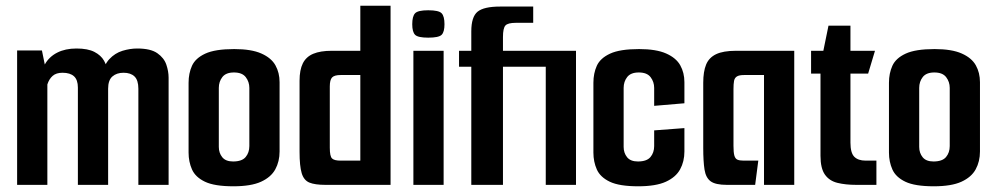

<svg xmlns="http://www.w3.org/2000/svg" viewBox="-20 -648 3488 673"><path d="M40 0V-471H127L137 -422Q152 -449 180.5 -463.5Q209 -478 248 -478Q288 -478 311 -466Q334 -454 344.5 -435.5Q355 -417 357 -396L335 -376Q343 -419 363 -440.5Q383 -462 409.5 -470Q436 -478 461 -478Q508 -478 531.5 -461.5Q555 -445 563 -421.5Q571 -398 571 -376V0H465V-337Q465 -367 451.5 -380Q438 -393 413 -393Q389 -393 374 -380Q359 -367 359 -337V0H253V-341Q253 -368 239.5 -380.5Q226 -393 199 -393Q177 -393 164.5 -382Q152 -371 146 -352V0Z M798 5Q732 5 698.5 -11Q665 -27 653 -54Q641 -81 641 -113V-358Q641 -391 653 -417.5Q665 -444 699.5 -460Q734 -476 801 -476Q861 -476 896 -460.5Q931 -445 945.5 -419Q960 -393 960 -360V-117Q960 -82 945 -54.5Q930 -27 895 -11Q860 5 798 5ZM797 -82Q828 -82 841 -97.5Q854 -113 854 -136V-340Q854 -361 841.5 -377.5Q829 -394 800 -394Q772 -394 759.5 -378Q747 -362 747 -340V-133Q747 -112 759 -97Q771 -82 797 -82Z M1121 0Q1084 0 1064.5 -8Q1045 -16 1037.5 -41Q1030 -66 1030 -116V-365Q1030 -403 1041.5 -426Q1053 -449 1078 -459.5Q1103 -470 1143 -470H1243V-628H1349V0ZM1243 -85V-385H1174Q1152 -385 1144 -376.5Q1136 -368 1136 -345V-130Q1136 -100 1144 -92.5Q1152 -85 1173 -85Z M1429 0V-470H1535V0ZM1481 -516Q1445 -516 1435 -526Q1425 -536 1425 -563Q1425 -591 1435 -601.5Q1445 -612 1481 -612Q1518 -612 1528 -601.5Q1538 -591 1538 -563Q1538 -536 1528 -526Q1518 -516 1481 -516Z M1632 -414H1589V-470H1632V-538Q1632 -589 1654 -607Q1676 -625 1733 -625H1849V-568H1788Q1760 -568 1751.5 -558.5Q1743 -549 1743 -518V-470H1933L1926 -414H1743V0H1632ZM1893 -470H1999V0H1893Z M2217 5Q2151 5 2117.5 -11Q2084 -27 2072 -54Q2060 -81 2060 -113V-358Q2060 -391 2072 -417.5Q2084 -444 2118.5 -460Q2153 -476 2220 -476Q2280 -476 2315 -460.5Q2350 -445 2364.5 -419Q2379 -393 2379 -360V-286L2273 -277V-340Q2273 -361 2260.5 -377.5Q2248 -394 2219 -394Q2191 -394 2178.5 -378Q2166 -362 2166 -340V-133Q2166 -112 2178 -97Q2190 -82 2216 -82Q2247 -82 2260 -97.5Q2273 -113 2273 -136V-191L2379 -199V-117Q2379 -82 2364 -54.5Q2349 -27 2314 -11Q2279 5 2217 5Z M2528 0Q2488 0 2471 -12.5Q2454 -25 2449.5 -53.5Q2445 -82 2445 -130V-358Q2445 -397 2455 -421.5Q2465 -446 2490 -458Q2515 -470 2560 -470H2764V0H2658V-385H2588Q2571 -385 2563 -380Q2555 -375 2553 -364.5Q2551 -354 2551 -336V-137Q2551 -114 2554 -103Q2557 -92 2564.5 -88.5Q2572 -85 2586 -85H2638L2627 0Z M2982 0Q2944 0 2915.5 -7Q2887 -14 2871.5 -36Q2856 -58 2856 -102V-390H2823V-470H2866L2884 -558H2961V-470H3047L3023 -390H2961V-148Q2961 -112 2974.5 -98.5Q2988 -85 3014 -85H3052V0Z M3253 5Q3187 5 3153.5 -11Q3120 -27 3108 -54Q3096 -81 3096 -113V-358Q3096 -391 3108 -417.5Q3120 -444 3154.5 -460Q3189 -476 3256 -476Q3316 -476 3351 -460.5Q3386 -445 3400.5 -419Q3415 -393 3415 -360V-117Q3415 -82 3400 -54.5Q3385 -27 3350 -11Q3315 5 3253 5ZM3252 -82Q3283 -82 3296 -97.5Q3309 -113 3309 -136V-340Q3309 -361 3296.5 -377.5Q3284 -394 3255 -394Q3227 -394 3214.5 -378Q3202 -362 3202 -340V-133Q3202 -112 3214 -97Q3226 -82 3252 -82Z"/></svg>

Font: Smooch Sans
Style: Bold
Weight: 700
Designer: Robert E. Leuschke
Foundry: Robert E. Leuschke
Version: Version 1.010